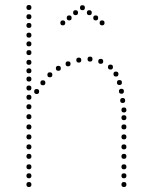

<svg xmlns="http://www.w3.org/2000/svg" viewBox="-20 -750 607 770"><path d="M310.7 -709.1Q300.8 -709.1 300.8 -719.1Q300.8 -729.1 310.7 -729.1Q320.5 -729.1 320.5 -719.1Q320.5 -709.1 310.7 -709.1ZM338.3 -689.2Q328.4 -689.2 328.4 -699.2Q328.4 -709.1 338.3 -709.1Q348.1 -709.1 348.1 -699.2Q348.1 -689.2 338.3 -689.2ZM363.9 -668.2Q354 -668.2 354 -678.2Q354 -688.2 363.9 -688.2Q373.7 -688.2 373.7 -678.2Q373.7 -668.2 363.9 -668.2ZM389.5 -648.3Q379.6 -648.3 379.6 -658.3Q379.6 -668.2 389.5 -668.2Q399.3 -668.2 399.3 -658.3Q399.3 -648.3 389.5 -648.3ZM283.1 -689.2Q273.2 -689.2 273.2 -699.2Q273.2 -709.1 283.1 -709.1Q292.9 -709.1 292.9 -699.2Q292.9 -689.2 283.1 -689.2ZM257.5 -668.2Q247.6 -668.2 247.6 -678.2Q247.6 -688.2 257.5 -688.2Q267.3 -688.2 267.3 -678.2Q267.3 -668.2 257.5 -668.2ZM231.9 -648.3Q222 -648.3 222 -658.3Q222 -668.2 231.9 -668.2Q241.7 -668.2 241.7 -658.3Q241.7 -648.3 231.9 -648.3ZM96 -231Q86 -231 86 -241Q86 -251 96 -251Q106 -251 106 -241Q106 -231 96 -231ZM96 -191Q86 -191 86 -201Q86 -211 96 -211Q106 -211 106 -201Q106 -191 96 -191ZM96 -151Q86 -151 86 -161Q86 -171 96 -171Q106 -171 106 -161Q106 -151 96 -151ZM96 -113Q86 -113 86 -123Q86 -133 96 -133Q106 -133 106 -123Q106 -113 96 -113ZM96 -71Q86 -71 86 -81Q86 -91 96 -91Q106 -91 106 -81Q106 -71 96 -71ZM96 -35Q86 -35 86 -45Q86 -55 96 -55Q106 -55 106 -45Q106 -35 96 -35ZM96 0Q86 0 86 -10Q86 -20 96 -20Q106 -20 106 -10Q106 0 96 0ZM96 -490Q86 -490 86 -500Q86 -510 96 -510Q106 -510 106 -500Q106 -490 96 -490ZM96 -387Q86 -387 86 -397Q86 -407 96 -407Q106 -407 106 -397Q106 -387 96 -387ZM96 -350Q86 -350 86 -360Q86 -370 96 -370Q106 -370 106 -360Q106 -350 96 -350ZM96 -312Q86 -312 86 -322Q86 -332 96 -332Q106 -332 106 -322Q106 -312 96 -312ZM96 -272Q86 -272 86 -282Q86 -292 96 -292Q106 -292 106 -282Q106 -272 96 -272ZM96 -423Q86 -423 86 -433Q86 -443 96 -443Q106 -443 106 -433Q106 -423 96 -423ZM96 -456Q86 -456 86 -466Q86 -476 96 -476Q106 -476 106 -466Q106 -456 96 -456ZM477 -231Q467 -231 467 -241Q467 -251 477 -251Q487 -251 487 -241Q487 -231 477 -231ZM477 -191Q467 -191 467 -201Q467 -211 477 -211Q487 -211 487 -201Q487 -191 477 -191ZM477 -151Q467 -151 467 -161Q467 -171 477 -171Q487 -171 487 -161Q487 -151 477 -151ZM477 -113Q467 -113 467 -123Q467 -133 477 -133Q487 -133 487 -123Q487 -113 477 -113ZM477 -71Q467 -71 467 -81Q467 -91 477 -91Q487 -91 487 -81Q487 -71 477 -71ZM477 -35Q467 -35 467 -45Q467 -55 477 -55Q487 -55 487 -45Q487 -35 477 -35ZM477 0Q467 0 467 -10Q467 -20 477 -20Q487 -20 487 -10Q487 0 477 0ZM296 -499Q286 -499 286 -509Q286 -519 296 -519Q306 -519 306 -509Q306 -499 296 -499ZM341 -503Q331 -503 331 -513Q331 -523 341 -523Q351 -523 351 -513Q351 -503 341 -503ZM384 -494Q374 -494 374 -504Q374 -514 384 -514Q394 -514 394 -504Q394 -494 384 -494ZM423 -471Q413 -471 413 -481Q413 -491 423 -491Q433 -491 433 -481Q433 -471 423 -471ZM445 -443Q435 -443 435 -453Q435 -463 445 -463Q455 -463 455 -453Q455 -443 445 -443ZM467 -374Q457 -374 457 -384Q457 -394 467 -394Q477 -394 477 -384Q477 -374 467 -374ZM472 -337Q462 -337 462 -347Q462 -357 472 -357Q482 -357 482 -347Q482 -337 472 -337ZM459 -409Q449 -409 449 -419Q449 -429 459 -429Q469 -429 469 -419Q469 -409 459 -409ZM477 -299Q467 -299 467 -309Q467 -319 477 -319Q487 -319 487 -309Q487 -299 477 -299ZM253 -484Q243 -484 243 -494Q243 -504 253 -504Q263 -504 263 -494Q263 -484 253 -484ZM477 -268Q467 -268 467 -278Q467 -288 477 -288Q487 -288 487 -278Q487 -268 477 -268ZM214 -466Q204 -466 204 -476Q204 -486 214 -486Q224 -486 224 -476Q224 -466 214 -466ZM180 -440Q170 -440 170 -450Q170 -460 180 -460Q190 -460 190 -450Q190 -440 180 -440ZM152 -408Q142 -408 142 -418Q142 -428 152 -428Q162 -428 162 -418Q162 -408 152 -408ZM127 -373Q117 -373 117 -383Q117 -393 127 -393Q137 -393 137 -383Q137 -373 127 -373ZM96 -564Q86 -564 86 -574Q86 -584 96 -584Q106 -584 106 -574Q106 -564 96 -564ZM96 -529Q86 -529 86 -539Q86 -549 96 -549Q106 -549 106 -539Q106 -529 96 -529ZM96 -710Q86 -710 86 -720Q86 -730 96 -730Q106 -730 106 -720Q106 -710 96 -710ZM96 -673Q86 -673 86 -683Q86 -693 96 -693Q106 -693 106 -683Q106 -673 96 -673ZM96 -638Q86 -638 86 -648Q86 -658 96 -658Q106 -658 106 -648Q106 -638 96 -638ZM96 -599Q86 -599 86 -609Q86 -619 96 -619Q106 -619 106 -609Q106 -599 96 -599Z"/></svg>

Font: Raleway Dots
Style: Regular
Weight: 400
Designer: Matt McInerney, Pablo Impallari, Rodrigo Fuenzalida, Brenda Gallo
Foundry: Matt McInerney, Pablo Impallari, Rodrigo Fuenzalida, Brenda Gallo
Version: Version 1.000